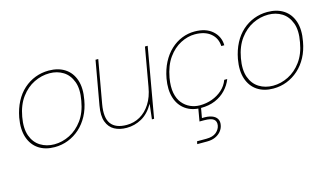

<svg xmlns="http://www.w3.org/2000/svg" viewBox="-88 -816 2349 1362"><g transform="rotate(-15 1086.5 -135.5)"><path d="M234 12Q165 12 117 -20Q69 -52 49 -112Q29 -172 44 -256Q56 -319 82 -369Q108 -419 146.5 -453.5Q185 -488 232 -506Q279 -524 331 -524Q401 -524 449.5 -492.5Q498 -461 518 -401Q538 -341 522 -256Q511 -193 484.5 -143.5Q458 -94 419.5 -59.5Q381 -25 334 -6.5Q287 12 234 12ZM237 -8Q295 -8 350 -35.5Q405 -63 445.5 -118Q486 -173 500 -256Q516 -340 495.5 -395Q475 -450 431.5 -477Q388 -504 332 -504Q273 -504 218 -477Q163 -450 122 -395Q81 -340 66 -256Q51 -173 71 -118Q91 -63 135.5 -35.5Q180 -8 237 -8Z M763 12Q711 12 673.5 -8.5Q636 -29 619.5 -73.5Q603 -118 616 -191L673 -512H693L637 -196Q620 -99 653.5 -53.5Q687 -8 768 -8Q822 -8 866.5 -33.5Q911 -59 942.5 -108Q974 -157 986 -228L1036 -512H1056L966 0H950L963 -111Q925 -45 873 -16.5Q821 12 763 12Z M1308 12Q1241 12 1194.5 -21Q1148 -54 1129.5 -113.5Q1111 -173 1125 -253Q1137 -318 1163 -368Q1189 -418 1226.5 -453Q1264 -488 1309 -506Q1354 -524 1402 -524Q1486 -524 1533.5 -481.5Q1581 -439 1582 -375H1560Q1557 -434 1514.5 -469Q1472 -504 1399 -504Q1347 -504 1294.5 -477Q1242 -450 1202.5 -395Q1163 -340 1147 -253Q1136 -188 1145 -142Q1154 -96 1178.5 -66.5Q1203 -37 1236 -22.5Q1269 -8 1305 -8Q1353 -8 1395.5 -23.5Q1438 -39 1470.5 -68Q1503 -97 1518 -138H1540Q1524 -96 1491.5 -61.5Q1459 -27 1413 -7.5Q1367 12 1308 12ZM1215 253 1219 233H1287Q1335 233 1360 212Q1385 191 1390 163Q1395 133 1376 117.5Q1357 102 1305 102H1272L1291 -7H1311L1295 83Q1340 81 1367 91Q1394 101 1405 120Q1416 139 1411 165Q1407 189 1391 209Q1375 229 1349 241Q1323 253 1287 253Z M1840 12Q1771 12 1723 -20Q1675 -52 1655 -112Q1635 -172 1650 -256Q1662 -319 1688 -369Q1714 -419 1752.5 -453.5Q1791 -488 1838 -506Q1885 -524 1937 -524Q2007 -524 2055.5 -492.5Q2104 -461 2124 -401Q2144 -341 2128 -256Q2117 -193 2090.5 -143.5Q2064 -94 2025.5 -59.5Q1987 -25 1940 -6.5Q1893 12 1840 12ZM1843 -8Q1901 -8 1956 -35.5Q2011 -63 2051.5 -118Q2092 -173 2106 -256Q2122 -340 2101.5 -395Q2081 -450 2037.5 -477Q1994 -504 1938 -504Q1879 -504 1824 -477Q1769 -450 1728 -395Q1687 -340 1672 -256Q1657 -173 1677 -118Q1697 -63 1741.5 -35.5Q1786 -8 1843 -8Z"/></g></svg>

Font: DM Sans 12pt Thin
Style: Italic
Weight: 250
Italic angle: -10°
Version: Version 4.004;gftools[0.9.30]